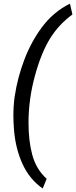

<svg xmlns="http://www.w3.org/2000/svg" viewBox="-20 -823 424 1072"><path d="M62.5 -287.1Q77.6 -389.2 116 -490Q154.3 -590.8 214.8 -671.9Q278.3 -756.8 370.6 -802.7L384.3 -742.2Q307.6 -686 259 -607.2Q210.4 -528.3 175.8 -402.8Q139.2 -270.5 139.2 -137.2Q139.2 -36.1 160.2 41.5Q182.1 122.6 240.7 175.3L218.3 229.5Q145 178.2 105.7 92.3Q66.4 6.3 58.1 -99.1Q54.7 -145.5 54.7 -176.3Q54.7 -230 61.5 -281.7Z"/></svg>

Font: Mardoto
Style: Italic
Weight: 400
Italic angle: -12°
Designer: Christian Robertson, Vahan Hovhannisyan
Foundry: Google
Version: Version 1.000